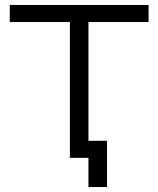

<svg xmlns="http://www.w3.org/2000/svg" viewBox="-20 -638 640 776"><path d="M337.5 118V0H305.5V-69H412.5V118ZM262.5 0V-618H337.5V0ZM19.5 -549V-618H580.5V-549Z"/></svg>

Font: Victor Mono Thin
Style: Regular
Weight: 100
Monospace: yes
Designer: Rune Bjørnerås
Version: Version 1.561;gftools[0.9.30]